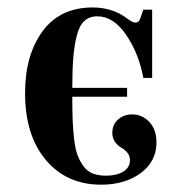

<svg xmlns="http://www.w3.org/2000/svg" viewBox="-20 -488 494 520"><path d="M368.2 -461.9H392.1V-276.9H368.2Q356.4 -342.3 322 -393.1Q287.6 -443.8 243.2 -443.8Q222.2 -443.8 208.5 -431.2Q194.8 -418.5 188 -391.6Q181.2 -364.7 178.5 -332Q175.8 -299.3 175.8 -250H324.2V-226.1H175.8Q175.8 -188 176.8 -162.4Q177.7 -136.7 180.9 -110.1Q184.1 -83.5 190.2 -67.4Q196.3 -51.3 206.3 -37.6Q216.3 -23.9 231.4 -18.1Q246.6 -12.2 267.1 -12.2Q295.9 -12.2 314 -23.4Q332 -34.7 332 -54.2Q332 -66.4 324.5 -75Q316.9 -83.5 308.1 -88.4Q299.3 -93.3 291.7 -103.5Q284.2 -113.8 284.2 -127.9Q284.2 -150.9 300 -164.6Q315.9 -178.2 337.9 -178.2Q365.2 -178.2 384.5 -157.7Q403.8 -137.2 403.8 -102.1Q403.8 -50.8 361.1 -19.3Q318.4 12.2 253.9 12.2Q160.6 12.2 104.2 -54.7Q47.9 -121.6 47.9 -235.8Q47.9 -338.9 95.2 -403.3Q142.6 -467.8 231 -467.8Q286.1 -467.8 327.1 -436Q338.9 -426.8 347.2 -426.8Q356 -426.8 359.9 -438Z"/></svg>

Font: Flanker Steampunk
Style: Bold
Weight: 700
Designer: Alexey Kryukov, Leonardo Di Lena
Foundry: Alexey Kryukov, Leonardo Di Lena
Version: 1.210